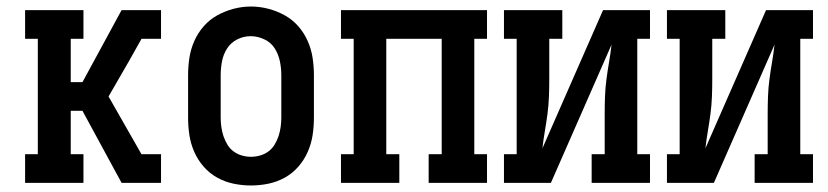

<svg xmlns="http://www.w3.org/2000/svg" viewBox="-20 -561 2540 589"><path d="M414 -442 435 -479V-530H474V-442ZM57 0V-88H96V-442H57V-530H236V-442H197V-309H233L353 -530H435V-479Q405 -425 374.5 -371.5Q344 -318 313 -265L414 -88H474V0H435V-51V0H353L233 -221H197V-88H236V0Z M750 8Q723 8 696.5 2.5Q670 -3 646.5 -16Q623 -29 605 -49.5Q587 -70 576 -95Q565 -120 561 -146.5Q557 -173 557 -200V-330Q557 -357 561 -383.5Q565 -410 576 -435Q587 -460 605 -480.5Q623 -501 646.5 -514Q670 -527 696.5 -534Q723 -541 750 -541Q777 -541 803.5 -534Q830 -527 853.5 -514Q877 -501 895 -480.5Q913 -460 924 -435Q935 -410 939 -383.5Q943 -357 943 -330V-200Q943 -173 939 -146.5Q935 -120 924 -95Q913 -70 895 -49.5Q877 -29 853.5 -16Q830 -3 803.5 2.5Q777 8 750 8ZM750 -80Q764 -80 778 -84Q792 -88 803.5 -96.5Q815 -105 822.5 -117.5Q830 -130 834.5 -143.5Q839 -157 841 -171.5Q843 -186 843 -200V-330Q843 -352 838.5 -373.5Q834 -395 822.5 -413Q811 -431 790.5 -440.5Q770 -450 749 -450Q727 -450 707.5 -440Q688 -430 676.5 -412Q665 -394 661 -372.5Q657 -351 657 -330V-200Q657 -186 659 -171.5Q661 -157 665.5 -143.5Q670 -130 677.5 -117.5Q685 -105 696.5 -96.5Q708 -88 722 -84Q736 -80 750 -80Z M1026 0V-88H1065V-442H1026V-530H1474V-442H1435V-88H1474V0H1295V-88H1335V-442H1165V-88H1205V0Z M1526 0V-88H1565V-442H1526V-530H1705V-442H1665V-318Q1665 -291 1664 -264.5Q1663 -238 1659.5 -211.5Q1656 -185 1651.5 -159Q1647 -133 1644 -106L1830 -530H1974V-442H1935V-88H1974V0H1795V-88H1835V-212Q1835 -239 1836 -265.5Q1837 -292 1840.5 -318.5Q1844 -345 1848.5 -371Q1853 -397 1856 -424L1670 0Z M2026 0V-88H2065V-442H2026V-530H2205V-442H2165V-318Q2165 -291 2164 -264.5Q2163 -238 2159.5 -211.5Q2156 -185 2151.5 -159Q2147 -133 2144 -106L2330 -530H2474V-442H2435V-88H2474V0H2295V-88H2335V-212Q2335 -239 2336 -265.5Q2337 -292 2340.5 -318.5Q2344 -345 2348.5 -371Q2353 -397 2356 -424L2170 0Z"/></svg>

Font: Iosevka Slab Semibold
Style: Regular
Weight: 600
Monospace: yes
Designer: Belleve Invis
Foundry: Belleve Invis
Version: Version 11.1.1; ttfautohint (v1.8.3)